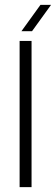

<svg xmlns="http://www.w3.org/2000/svg" viewBox="-20 -768 230 788"><path d="M60.5 0V-600H109.5V0ZM68 -640 146 -748H189.5L111.5 -640Z"/></svg>

Font: Big Shoulders Stencil Text Thin ExtraLight
Style: Regular
Weight: 250
Version: Version 2.001